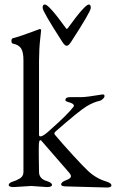

<svg xmlns="http://www.w3.org/2000/svg" viewBox="-20 -835 519 860"><path d="M377.9 -814.9Q386.7 -814.9 386.7 -799.3Q386.7 -783.7 298.8 -647.9Q287.6 -629.9 278.8 -629.9Q270 -629.9 258.8 -647.9Q170.9 -784.2 170.9 -799.8Q170.9 -815.4 181.2 -814.9Q198.7 -814.9 275.9 -708Q278.8 -703.1 283.2 -708Q360.4 -814.9 377.9 -814.9ZM344.2 -399.9Q366.7 -399.9 439.9 -412.1Q447.8 -412.1 448.2 -405.3Q448.2 -398.9 441.4 -392.6Q434.6 -386.2 428.2 -383.8Q399.4 -377.9 367.2 -358.4Q335 -338.9 230 -247.1Q218.8 -238.3 227.1 -230Q263.2 -187 309.6 -136.7Q356 -86.4 374 -69.8Q410.2 -35.6 456.1 -22Q479 -14.6 479 -4.9Q479 4.9 459 4.9L276.9 0Q253.9 0 253.9 -8.8Q253.9 -20 275.9 -27.8Q297.9 -35.6 297.9 -45.9Q297.9 -50.8 291 -60.1L165 -205.1Q163.1 -208 159.2 -206.5Q155.3 -205.1 154.3 -192.4Q153.3 -179.7 153.8 -133.8Q153.8 -87.9 154.8 -64.9Q154.8 -34.2 189.9 -23.9Q212.9 -16.6 212.9 -6.8Q212.9 2.9 189.9 2.9L120.1 -2L42 2.9Q19 2.9 19 -6.3Q19 -15.6 37.1 -21.5Q55.2 -27.3 62 -32.2Q85 -42 85 -64.9V-565.9Q85 -601.1 74.7 -617.7Q64 -634.3 39.1 -639.2Q31.2 -640.6 31.2 -651.4Q31.2 -662.1 38.1 -664.1Q67.9 -670.9 155.8 -704.1H157.2L158.2 -705.1Q164.1 -705.1 164.1 -698.7Q164.1 -692.4 159.7 -656.2Q155.3 -620.1 154.8 -562V-231Q154.8 -222.2 165 -224.6Q175.3 -227.1 195.8 -245.1Q285.6 -324.2 310.1 -357.9Q311 -358.9 311 -360.8Q311 -372.1 285.2 -377.9Q272.9 -381.8 272.9 -386.2Q272.9 -400.4 294.9 -399.9Z"/></svg>

Font: EBGaramond
Style: Regular
Weight: 400
Version: Version 000.012g